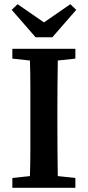

<svg xmlns="http://www.w3.org/2000/svg" viewBox="-20 -897 419 917"><path d="M39 -617V-664H340V-617L256 -608Q255 -545 254.5 -481.5Q254 -418 254 -353V-310Q254 -247 254.5 -183.5Q255 -120 256 -56L340 -47V0H39V-47L123 -56Q125 -118 125 -182Q125 -246 125 -310V-353Q125 -416 125 -480Q125 -544 123 -608ZM64 -877 190 -790 316 -877 344 -850 230 -719H150L36 -850Z"/></svg>

Font: Source Serif 4 Semibold
Style: Regular
Weight: 600
Designer: Frank Grießhammer
Foundry: Adobe
Version: Version 4.005;hotconv 1.1.0;makeotfexe 2.6.0